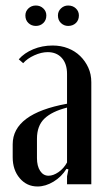

<svg xmlns="http://www.w3.org/2000/svg" viewBox="-20 -668 380 696"><path d="M26 -145Q26 -256 223 -292V-400Q223 -437 204 -458Q185 -479 153 -479Q130 -479 104.5 -467.5Q79 -456 64 -439L48 -453Q68 -476 100.5 -489.5Q133 -503 171 -503Q201 -503 226.5 -493Q252 -483 270.5 -465Q289 -447 300 -423Q311 -399 311 -370V0H223V-29L228 -54L221 -56Q203 -27 174 -9.5Q145 8 116 8Q77 8 51.5 -22Q26 -52 26 -98ZM156 -31Q173 -31 192 -44Q211 -57 223 -79V-278Q168 -264 141 -238Q114 -212 114 -165V-95Q114 -66 125.5 -48.5Q137 -31 156 -31ZM72 -612Q72 -627 83 -637.5Q94 -648 110 -648Q126 -648 137 -637.5Q148 -627 148 -612Q148 -595 137 -584.5Q126 -574 110 -574Q94 -574 83 -584.5Q72 -595 72 -612ZM190 -612Q190 -627 201 -637.5Q212 -648 227 -648Q244 -648 255 -637.5Q266 -627 266 -612Q266 -595 255 -584.5Q244 -574 227 -574Q212 -574 201 -584.5Q190 -595 190 -612Z"/></svg>

Font: Moniqa SemBd Heading
Style: Regular
Weight: 600
Designer: Rajesh Rajput
Foundry: Rajesh Rajput
Version: Version 1.000